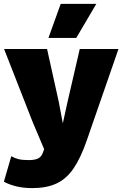

<svg xmlns="http://www.w3.org/2000/svg" viewBox="-24 -752 629 987"><path d="M585 -500 422 -30Q391 60 354 114Q317 168 266 191.5Q215 215 142 215Q97 215 60 206Q23 197 -4 182L34 51Q51 61 70.5 66Q90 71 123 71Q154 71 171 63Q188 55 196 34L203 15L143 -127L-3 -500H218L278 -229L299 -118L324 -232L386 -500ZM288 -732H471L368 -557H225Z"/></svg>

Font: Work Sans ExtraBold
Style: Regular
Weight: 800
Designer: Wei Huang
Foundry: Wei Huang
Version: Version 2.012; ttfautohint (v1.8.3)